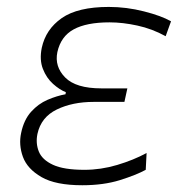

<svg xmlns="http://www.w3.org/2000/svg" viewBox="-20 -525 534 554"><path d="M217.5 9.5Q140.5 9.5 99.8 -14Q59 -37.5 46.2 -72.2Q33.5 -107 41 -141.5Q49 -179.5 69.8 -202.5Q90.5 -225.5 117.2 -237Q144 -248.5 169 -253L170 -259Q152 -266 133 -283Q114 -300 103.8 -326.2Q93.5 -352.5 100.5 -387Q112 -440.5 158.2 -472.8Q204.5 -505 294 -505Q345 -505 395.2 -492.2Q445.5 -479.5 473.5 -463.5L458 -420.5Q419 -442 376.5 -451.2Q334 -460.5 296 -460.5Q229.5 -460.5 192.5 -440.2Q155.5 -420 145.5 -374.5Q137 -333 168 -301.5Q199 -270 272.5 -270H347.5L339 -231H250.5Q189 -231 143.8 -209Q98.5 -187 88 -138.5Q82.5 -111.5 92 -87.8Q101.5 -64 132.8 -49.5Q164 -35 223.5 -35Q271 -35 318 -49Q365 -63 403 -83.5L400.5 -35Q373 -20 325.8 -5.2Q278.5 9.5 217.5 9.5Z"/></svg>

Font: Commissioner ExtraLight
Style: Italic
Weight: 200
Italic angle: -12°
Designer: Kostas Bartsokas
Foundry: Kostas Bartsokas
Version: Version 1.000; ttfautohint (v1.8.3)